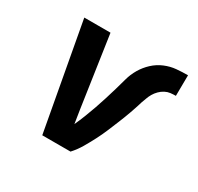

<svg xmlns="http://www.w3.org/2000/svg" viewBox="-119 -670 838 812"><g transform="rotate(30 300.0 -264.0)"><path d="M175 0 80 -520H208L259 -173Q262 -157 264 -141Q266 -125 269 -109Q281 -135 291.5 -162Q302 -189 311.5 -216Q321 -243 329.5 -270.5Q338 -298 346 -325Q354 -352 361.5 -380Q369 -408 384 -433.5Q399 -459 421 -479.5Q443 -500 470.5 -511.5Q498 -523 526 -525.5Q554 -528 582 -528L581 -427Q568 -427 555 -425.5Q542 -424 529.5 -417.5Q517 -411 506.5 -400.5Q496 -390 489 -378Q482 -366 477.5 -353Q473 -340 468 -327V-326Q459 -297 449 -269Q439 -241 427.5 -213Q416 -185 404.5 -157.5Q393 -130 379 -103Q365 -76 349.5 -49.5Q334 -23 313 0Z"/></g></svg>

Font: Iosevka Aile
Style: Bold Italic
Weight: 700
Italic angle: -9°
Designer: Belleve Invis
Foundry: Belleve Invis
Version: Version 28.0.1; ttfautohint (v1.8.4)